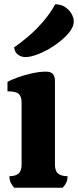

<svg xmlns="http://www.w3.org/2000/svg" viewBox="-20 -878 365 898"><path d="M47 0Q36 -11 30 -24Q24 -37 24 -54Q53 -54 67 -66.5Q81 -79 81 -109V-399Q81 -425 68.5 -438Q56 -451 15 -451V-495Q30 -504 61.5 -515.5Q93 -527 129.5 -535Q166 -543 194 -543Q217 -543 227 -532.5Q237 -522 237 -497V-108Q237 -78 252 -66Q267 -54 296 -54Q296 -37 290 -24Q284 -11 273 0ZM99 -611Q80 -611 64.5 -622Q49 -633 46 -657Q78 -678 114 -709Q150 -740 183 -778.5Q216 -817 238 -858Q265 -858 284.5 -845Q304 -832 314.5 -813.5Q325 -795 325 -778Q325 -751 300 -722Q275 -693 238 -667.5Q201 -642 163 -626.5Q125 -611 99 -611Z"/></svg>

Font: Calistoga
Style: Regular
Weight: 400
Designer: Yvonne Schuttler, Eben Sorkin
Foundry: www.sorkintype.com
Version: Version 1.010; ttfautohint (v1.8.4.7-5d5b)